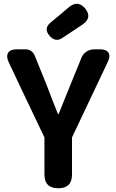

<svg xmlns="http://www.w3.org/2000/svg" viewBox="-20 -1004 620 1024"><path d="M291 0Q217 0 217 -73V-271L105 -506L26 -673Q12 -704 23.5 -722.5Q35 -741 69 -741H72H115Q150 -741 165 -708L225 -560Q263 -460 289 -396H293Q295 -400 298 -409Q339 -509 359 -560L414 -695Q422 -716 441 -728.5Q460 -741 483 -741H513Q547 -741 558.5 -723Q570 -705 555 -674L364 -271V-73Q364 0 291 0ZM245 -812Q211 -851 249 -883L303 -928L348 -966Q395 -1005 434 -959Q474 -910 420 -873L375 -843L313 -802Q277 -777 245 -812Z"/></svg>

Font: GenSenRounded2 TW B
Style: Regular
Weight: 700
Version: Version 2.000;PS 2;hotconv 16.6.51;makeotf.lib2.5.65220 DEVE